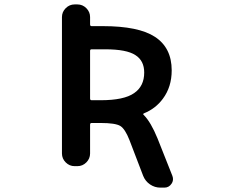

<svg xmlns="http://www.w3.org/2000/svg" viewBox="-20 -775 1040 873"><path d="M709 78.1Q683.6 78.1 662.1 63.5Q640.6 48.8 630.9 24.4L568.4 -138.7Q548.8 -188.5 527.3 -202.1Q504.9 -215.8 437.5 -215.8H396.5Q389.6 -215.8 389.6 -208V-77.1Q389.6 -53.7 372.6 -36.6Q355.5 -19.5 332 -19.5H319.3Q295.9 -19.5 278.8 -36.6Q261.7 -53.7 261.7 -77.1V-697.3Q261.7 -720.7 278.8 -737.8Q295.9 -754.9 319.3 -754.9H332Q355.5 -754.9 372.6 -737.8Q389.6 -720.7 389.6 -697.3V-664.1Q389.6 -656.2 396.5 -656.2H447.3Q610.4 -656.2 684.6 -607.4Q760.7 -557.6 760.7 -455.1Q760.7 -379.9 720.7 -326.2Q687.5 -281.2 634.8 -259.8Q627.9 -256.8 633.8 -252Q666 -219.7 696.3 -145.5L763.7 24.4Q766.6 32.2 766.6 39.1Q766.6 50.8 759.8 60.5Q748 78.1 727.5 78.1ZM437.5 -319.3Q543.9 -319.3 589.8 -351.6Q635.7 -382.8 635.7 -445.3Q635.7 -499 595.7 -524.4Q555.7 -550.8 458 -550.8H396.5Q389.6 -550.8 389.6 -543.9V-327.1Q389.6 -319.3 396.5 -319.3Z"/></svg>

Font: Rounded Mgen+ 2m medium
Style: Regular
Weight: 500
Designer: [Source Han Sans]
Ryoko NISHIZUKA  (kana & ideographs); Paul D. Hunt (Latin, Greek & Cyrillic); Wenlong ZHANG  (bopomofo
Version: Version 1.059.20150602